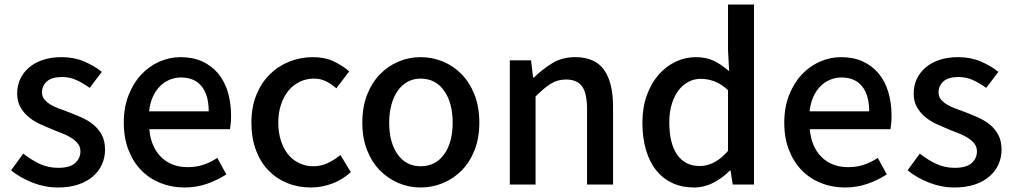

<svg xmlns="http://www.w3.org/2000/svg" viewBox="-20 -817 4489 850"><path d="M236 13Q179 13 124 -8.5Q69 -30 29 -63L83 -137Q120 -108 157 -91Q194 -74 238 -74Q289 -74 312.5 -95Q336 -116 336 -147Q336 -166 325.5 -180Q315 -194 297.5 -205.5Q280 -217 258.5 -225.5Q237 -234 214 -243Q187 -254 158.5 -267Q130 -280 107.5 -298.5Q85 -317 70.5 -342.5Q56 -368 56 -403Q56 -438 69.5 -467Q83 -496 108.5 -518Q134 -540 170.5 -552Q207 -564 252 -564Q308 -564 352.5 -545Q397 -526 431 -499L377 -428Q348 -449 318.5 -462.5Q289 -476 254 -476Q209 -476 187.5 -456.5Q166 -437 166 -408Q166 -390 176 -377.5Q186 -365 202 -355Q218 -345 239.5 -337Q261 -329 283 -321Q312 -310 341 -297Q370 -284 393 -265.5Q416 -247 430.5 -220Q445 -193 445 -154Q445 -120 431.5 -89.5Q418 -59 391.5 -36Q365 -13 326 0Q287 13 236 13Z M796 13Q740 13 691 -6.5Q642 -26 606 -62.5Q570 -99 549 -152.5Q528 -206 528 -274Q528 -341 549 -395Q570 -449 605 -486.5Q640 -524 685.5 -544Q731 -564 779 -564Q834 -564 875.5 -545Q917 -526 945.5 -492Q974 -458 988.5 -410Q1003 -362 1003 -303Q1003 -286 1001.5 -270.5Q1000 -255 998 -245H641Q648 -166 693.5 -121.5Q739 -77 811 -77Q848 -77 880 -87.5Q912 -98 942 -118L982 -45Q944 -20 897 -3.5Q850 13 796 13ZM904 -324Q904 -396 872.5 -435Q841 -474 781 -474Q755 -474 731 -464Q707 -454 688 -435Q669 -416 656.5 -388Q644 -360 640 -324Z M1356 13Q1300 13 1252 -6.5Q1204 -26 1168.5 -62.5Q1133 -99 1113 -152.5Q1093 -206 1093 -274Q1093 -343 1115 -397Q1137 -451 1174.5 -488Q1212 -525 1261.5 -544.5Q1311 -564 1365 -564Q1418 -564 1457 -545.5Q1496 -527 1526 -501L1469 -426Q1446 -446 1422.5 -457.5Q1399 -469 1370 -469Q1336 -469 1307 -455Q1278 -441 1257 -415.5Q1236 -390 1224 -354Q1212 -318 1212 -274Q1212 -231 1223.5 -195Q1235 -159 1255 -134Q1275 -109 1304 -95Q1333 -81 1367 -81Q1402 -81 1432 -95.5Q1462 -110 1487 -131L1533 -55Q1496 -21 1450 -4Q1404 13 1356 13Z M1842 13Q1791 13 1744.5 -6.5Q1698 -26 1662 -62.5Q1626 -99 1605 -152.5Q1584 -206 1584 -274Q1584 -343 1605 -397Q1626 -451 1662 -488Q1698 -525 1744.5 -544.5Q1791 -564 1842 -564Q1894 -564 1941 -544.5Q1988 -525 2024 -488Q2060 -451 2081 -397Q2102 -343 2102 -274Q2102 -206 2081 -152.5Q2060 -99 2024 -62.5Q1988 -26 1941 -6.5Q1894 13 1842 13ZM1842 -81Q1908 -81 1946 -133.5Q1984 -186 1984 -274Q1984 -362 1946 -415.5Q1908 -469 1842 -469Q1810 -469 1784.5 -455Q1759 -441 1741 -415.5Q1723 -390 1713 -354Q1703 -318 1703 -274Q1703 -186 1740.5 -133.5Q1778 -81 1842 -81Z M2331 -550 2340 -474H2344Q2382 -511 2425.5 -537.5Q2469 -564 2526 -564Q2614 -564 2654 -508Q2694 -452 2694 -346V0H2579V-332Q2579 -404 2557 -434.5Q2535 -465 2486 -465Q2448 -465 2418 -446Q2388 -427 2351 -390V0H2237V-550Z M2824 -274Q2824 -341 2843.5 -395Q2863 -449 2896 -486.5Q2929 -524 2971.5 -544Q3014 -564 3060 -564Q3106 -564 3138.5 -548.5Q3171 -533 3203 -506Q3205 -505 3205.5 -504Q3206 -503 3208 -502L3203 -593V-797H3318V0H3224L3214 -62H3211Q3180 -30 3139 -8.5Q3098 13 3051 13Q2999 13 2957 -6.5Q2915 -26 2885.5 -62.5Q2856 -99 2840 -152.5Q2824 -206 2824 -274ZM2943 -276Q2943 -182 2978 -132Q3013 -82 3078 -82Q3145 -82 3203 -149V-418Q3172 -446 3142.5 -457Q3113 -468 3082 -468Q3053 -468 3027.5 -454.5Q3002 -441 2983.5 -416.5Q2965 -392 2954 -356.5Q2943 -321 2943 -276Z M3720 13Q3664 13 3615 -6.5Q3566 -26 3530 -62.5Q3494 -99 3473 -152.5Q3452 -206 3452 -274Q3452 -341 3473 -395Q3494 -449 3529 -486.5Q3564 -524 3609.5 -544Q3655 -564 3703 -564Q3758 -564 3799.5 -545Q3841 -526 3869.5 -492Q3898 -458 3912.5 -410Q3927 -362 3927 -303Q3927 -286 3925.5 -270.5Q3924 -255 3922 -245H3565Q3572 -166 3617.5 -121.5Q3663 -77 3735 -77Q3772 -77 3804 -87.5Q3836 -98 3866 -118L3906 -45Q3868 -20 3821 -3.5Q3774 13 3720 13ZM3828 -324Q3828 -396 3796.5 -435Q3765 -474 3705 -474Q3679 -474 3655 -464Q3631 -454 3612 -435Q3593 -416 3580.5 -388Q3568 -360 3564 -324Z M4205 13Q4148 13 4093 -8.5Q4038 -30 3998 -63L4052 -137Q4089 -108 4126 -91Q4163 -74 4207 -74Q4258 -74 4281.5 -95Q4305 -116 4305 -147Q4305 -166 4294.5 -180Q4284 -194 4266.5 -205.5Q4249 -217 4227.5 -225.5Q4206 -234 4183 -243Q4156 -254 4127.5 -267Q4099 -280 4076.5 -298.5Q4054 -317 4039.5 -342.5Q4025 -368 4025 -403Q4025 -438 4038.5 -467Q4052 -496 4077.5 -518Q4103 -540 4139.5 -552Q4176 -564 4221 -564Q4277 -564 4321.5 -545Q4366 -526 4400 -499L4346 -428Q4317 -449 4287.5 -462.5Q4258 -476 4223 -476Q4178 -476 4156.5 -456.5Q4135 -437 4135 -408Q4135 -390 4145 -377.5Q4155 -365 4171 -355Q4187 -345 4208.5 -337Q4230 -329 4252 -321Q4281 -310 4310 -297Q4339 -284 4362 -265.5Q4385 -247 4399.5 -220Q4414 -193 4414 -154Q4414 -120 4400.5 -89.5Q4387 -59 4360.5 -36Q4334 -13 4295 0Q4256 13 4205 13Z"/></svg>

Font: Kinto Sans Med
Style: Regular
Weight: 500
Designer: Authors: Ryoko NISHIZUKA  (kana & ideographs); Paul D. Hunt (Latin, Greek & Cyrillic); Wenlong ZHANG  (bopomofo); Sandol
Foundry: Adobe Systems Incorporated, ookami Inc.
Version: Version 0.001